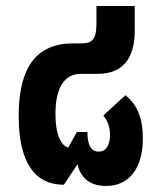

<svg xmlns="http://www.w3.org/2000/svg" viewBox="-20 -604 534 637"><path d="M332 13C408 13 454 -45 454 -145C454 -207 438 -255 396 -288L323 -221C331 -210 345 -191 345 -157C345 -121 331 -101 307 -101C284 -101 270 -120 270 -166H235L206 -114C186 -121 164 -149 164 -227C164 -308 191 -359 248 -359H304C387 -359 427 -410 427 -502V-584H300V-528C300 -477 289 -460 250 -460H222C81 -460 42 -352 42 -219C42 -64 96 9 192 9L237 -59C249 -9 283 13 332 13Z"/></svg>

Font: Noto Sans Thai UI Cond
Style: Bold
Weight: 700
Width: 3
Designer: Monotype Design Team
Foundry: Monotype Imaging Inc.
Version: Version 2.000